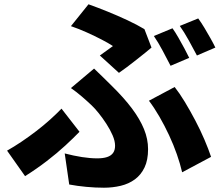

<svg xmlns="http://www.w3.org/2000/svg" viewBox="-20 -817 1040 896"><path d="M446 -558Q463 -570 480 -582.5Q497 -595 507 -602Q486 -616 454 -632.5Q422 -649 385.5 -665.5Q349 -682 311 -695L393 -797Q435 -782 482 -763Q529 -744 574 -723Q619 -702 654 -681L687 -595Q677 -586 658 -571Q639 -556 616.5 -538Q594 -520 572.5 -504Q551 -488 535 -477ZM282 -101Q324 -90 362.5 -84Q401 -78 434 -78Q461 -78 479.5 -84Q498 -90 507.5 -103Q517 -116 517 -137Q517 -159 505.5 -185.5Q494 -212 476.5 -239Q459 -266 440.5 -289Q422 -312 407 -326Q387 -345 362 -366.5Q337 -388 311 -406L419 -497Q443 -474 463 -454.5Q483 -435 503 -415Q559 -360 596 -310.5Q633 -261 652 -214.5Q671 -168 671 -121Q671 -70 654.5 -35.5Q638 -1 609.5 20Q581 41 543.5 50Q506 59 465 59Q425 59 382.5 55Q340 51 303 44ZM830 -13Q821 -52 805.5 -96.5Q790 -141 769 -186Q748 -231 724 -272.5Q700 -314 675 -347L795 -411Q818 -382 842.5 -341.5Q867 -301 891 -255.5Q915 -210 934 -165.5Q953 -121 965 -85ZM351 -202Q323 -173 284.5 -137.5Q246 -102 198.5 -65.5Q151 -29 97 5L13 -114Q45 -132 80 -155.5Q115 -179 149.5 -205.5Q184 -232 214 -259Q244 -286 267 -310ZM785 -685Q798 -667 812.5 -641.5Q827 -616 840.5 -591Q854 -566 863 -547L776 -510Q760 -541 739 -580.5Q718 -620 698 -649ZM905 -731Q919 -712 934 -687Q949 -662 963 -637Q977 -612 985 -595L899 -558Q883 -589 861 -628.5Q839 -668 819 -696Z"/></svg>

Font: Noto Sans SC ExtraBold
Style: Regular
Weight: 800
Designer: Ryoko NISHIZUKA 西塚涼子 (kana, bopomofo & ideographs); Paul D. Hunt (Latin, Greek & Cyrillic); Sandoll Communications 산돌커뮤니
Foundry: Adobe
Version: Version 2.004-H2;hotconv 1.0.118;makeotfexe 2.5.65603